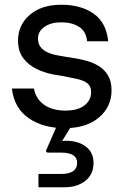

<svg xmlns="http://www.w3.org/2000/svg" viewBox="-20 -528 535 809"><path d="M253 12Q162 12 101 -30Q40 -72 30 -155H123Q131 -111 166 -86.5Q201 -62 256 -62Q308 -62 336 -84Q364 -106 364 -140Q364 -165 346.5 -178.5Q329 -192 282 -200Q263 -204 241.5 -208Q220 -212 201 -215Q166 -222 133 -238Q100 -254 78 -283Q56 -312 56 -358Q56 -422 105 -465Q154 -508 239 -508Q321 -508 374.5 -470.5Q428 -433 436 -354H347Q343 -396 313 -415Q283 -434 238 -434Q195 -434 167.5 -415Q140 -396 140 -365Q140 -310 221 -295Q259 -288 299 -282Q323 -278 349 -270.5Q375 -263 398 -248.5Q421 -234 435.5 -209.5Q450 -185 450 -147Q450 -78 397 -33Q344 12 253 12ZM142 261V205H237Q305 205 305 158Q305 115 237 115H183Q174 115 174 108Q174 105 176 102L223 -6H286L242 66Q250 65 258 65Q309 65 341.5 89.5Q374 114 374 159Q374 207 339.5 234Q305 261 253 261Z"/></svg>

Font: HostGroteskRegular
Style: Regular
Weight: 400
Designer: Doukan Karapınar based on Poppins by Indian Type Foundry, Jonny Pinhorn
Foundry: Element Type
Version: Version 1.001; ttfautohint (v1.8.4.7-5d5b)